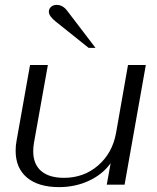

<svg xmlns="http://www.w3.org/2000/svg" viewBox="-20 -756 643 786"><path d="M44 -139Q44 -161 48 -181L103 -490H176L119 -171Q116 -153 116 -137Q116 -84 148.5 -56Q181 -28 242 -28Q323 -28 381.5 -78.5Q440 -129 455 -211L504 -490H577L490 0H417L433 -88Q400 -42 344 -16Q288 10 222 10Q137 10 90.5 -29Q44 -68 44 -139ZM209 -667Q180 -690 180 -708Q180 -720 189 -728Q198 -736 212 -736Q237 -736 255 -712L371 -560H343Z"/></svg>

Font: Fahkwang Light
Style: Italic
Weight: 300
Italic angle: -10°
Version: Version 1.000; ttfautohint (v1.6)